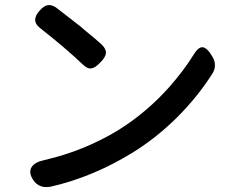

<svg xmlns="http://www.w3.org/2000/svg" viewBox="-20 -744 910 776"><path d="M114 -17Q94 -47 108 -69Q121 -89 159 -97Q320 -134 458 -218Q572 -289 664 -392Q722 -458 760 -519Q781 -555 799.5 -553Q818 -551 839 -514Q858 -481 840 -449Q782 -357 702 -276Q615 -188 514 -126Q356 -29 187 10Q138 20 114 -17ZM315 -483Q247 -548 144 -629Q102 -660 141 -702Q157 -720 172 -723Q187 -726 206 -714Q257 -675 304 -638Q311 -632 325 -620Q373 -581 392 -563Q410 -545 408 -528Q406 -512 386 -492Q365 -470 351 -468Q334 -464 315 -483Z"/></svg>

Font: GenSenRounded JP M
Style: Regular
Weight: 500
Version: Version 1.501;PS 1;hotconv 16.6.51;makeotf.lib2.5.65220